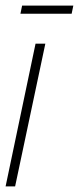

<svg xmlns="http://www.w3.org/2000/svg" viewBox="-20 -666 282 686"><path d="M0 0 107 -510H142L34 0ZM53 -617 59 -646H242L236 -617Z"/></svg>

Font: Saira UltraCondensed Thin
Style: Italic
Weight: 250
Width: 1
Italic angle: -12°
Designer: Hector Gatti with collaboration of the Omnibus-Type team
Foundry: Omnibus-Type
Version: Version 1.101